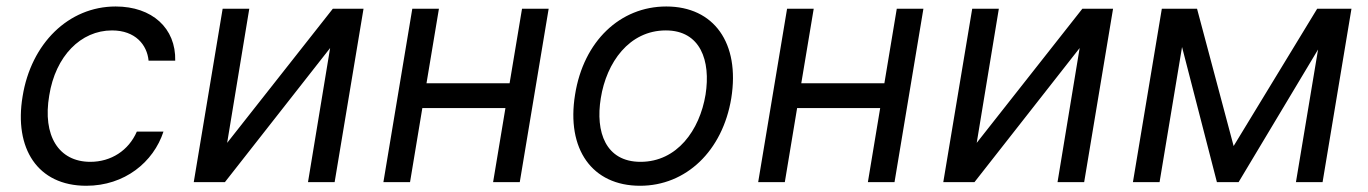

<svg xmlns="http://www.w3.org/2000/svg" viewBox="-20 -573 4303 604"><path d="M251.4 11.4C371.8 11.4 462.7 -62.5 494.3 -159.1H410.5C384.6 -99.4 329.2 -63.9 264.2 -63.9C164.4 -63.9 113.3 -146.3 134.9 -272.7C154.5 -396.3 234 -477.3 332.4 -477.3C405.9 -477.3 442.8 -431.8 447.4 -382.1H531.2C533.7 -484.4 458.5 -552.6 343.8 -552.6C195.7 -552.6 77.8 -436.1 51.1 -269.9C23.8 -106.5 97.7 11.4 251.4 11.4Z M694.6 -123.6 764.2 -545.5H680.4L589.5 0H687.5L1018.5 -421.9L948.9 0H1032.7L1123.6 -545.5H1027Z M1360.8 -545.5H1277L1186.1 0H1269.9L1308.6 -233H1570L1531.2 0H1615.1L1706 -545.5H1622.2L1583.1 -311.1H1321.7Z M1993.6 11.4C2138.1 11.4 2253.2 -98 2280.5 -264.2C2308.2 -437.5 2226.2 -552.6 2076 -552.6C1930.8 -552.6 1815.7 -443.2 1789.1 -275.6C1761 -103.7 1842.7 11.4 1993.6 11.4ZM1870 -264.2C1887.8 -376.4 1959.2 -477.3 2074.6 -477.3C2183.6 -477.3 2216.3 -382.1 2199.6 -275.6C2181.1 -163 2109.7 -63.9 1995 -63.9C1885.3 -63.9 1852.6 -157.7 1870 -264.2Z M2539.8 -545.5H2456L2365.1 0H2448.9L2487.6 -233H2748.9L2710.2 0H2794L2884.9 -545.5H2801.1L2762.1 -311.1H2500.7Z M3052.6 -123.6 3122.2 -545.5H3038.4L2947.4 0H3045.5L3376.4 -421.9L3306.8 0H3390.6L3481.5 -545.5H3384.9Z M3860.8 -113.6 3745.7 -545.5H3634.9L3544 0H3627.8L3698.5 -425.1L3808.2 0H3876.4L4126.4 -417.3L4056.8 0H4140.6L4231.5 -545.5H4123.6Z"/></svg>

Font: Magic Ui Pro
Style: Italic
Weight: 400
Italic angle: -9.39999°
Designer: Stefan Endress, Andreas Faust
Version: Version 1.000;FEAKit 1.0